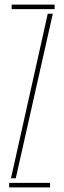

<svg xmlns="http://www.w3.org/2000/svg" viewBox="-20 -820 279 840"><path d="M31 -780V-800H219V-780ZM28 -40 189 -760H211L49 -40ZM20 0V-20H199V0Z"/></svg>

Font: Big Shoulders Stencil Display Thin
Style: Regular
Weight: 100
Designer: Patric King
Foundry: XO Type Co
Version: Version 1.000